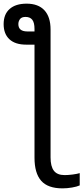

<svg xmlns="http://www.w3.org/2000/svg" viewBox="-76 -785 454 1045"><path d="M66.9 -542Q6.8 -542 -24.7 -571.3Q-56.2 -600.6 -56.2 -653.8Q-56.2 -707.5 -23.4 -736.3Q9.3 -765.1 68.8 -765.1Q132.3 -765.1 165.8 -729Q199.2 -692.9 199.2 -624V71.8Q199.2 120.6 217.3 144.3Q235.4 168 275.9 168Q294.9 168 319.6 164.8Q344.2 161.6 357.9 157.2V224.1Q342.8 231 316.2 235.6Q289.6 240.2 264.2 240.2Q184.6 240.2 148.2 199Q111.8 157.7 111.8 73.2V-542ZM63 -692.9Q41.5 -692.9 32.7 -680.9Q23.9 -668.9 23.9 -653.8Q23.9 -613.8 73.2 -613.8H111.8V-627Q111.8 -662.1 99.6 -677.5Q87.4 -692.9 63 -692.9Z"/></svg>

Font: Noto Sans Southeast Asian
Style: Regular
Weight: 400
Designer: Monotype Design Team
Foundry: Monotype Imaging Inc.
Version: Version 1.06 uh; ttfautohint (v1.4.1)